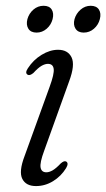

<svg xmlns="http://www.w3.org/2000/svg" viewBox="-20 -620 359 648"><path d="M136.5 -38.5Q146 -38.5 157.5 -45Q169 -51.5 185 -68.5Q196.5 -78.5 203 -75Q213 -69.5 203 -52.5Q186 -25 159 -8.5Q132 8 101.5 8Q67.5 8 55.2 -16.5Q43 -41 63 -93.5L147.5 -327Q163.5 -370.5 161.2 -387.5Q159 -404.5 141.5 -404.5Q132 -404.5 120.2 -397.8Q108.5 -391 92.5 -373.5Q80.5 -364 74 -367.5Q63 -373 74 -389.5Q92.5 -418 120.5 -435Q148.5 -452 176 -452Q209 -452 221.5 -426.5Q234 -401 213.5 -346L129 -111Q114 -70.5 117 -54.5Q120 -38.5 136.5 -38.5ZM103.5 -510Q84 -510 75.8 -523Q67.5 -536 72.5 -555.5Q78 -575 93 -587.8Q108 -600.5 127 -600.5Q146.5 -600.5 154.5 -587.8Q162.5 -575 157.5 -555.5Q152.5 -536 137.5 -523Q122.5 -510 103.5 -510ZM262.5 -510Q243.5 -510 235 -523Q226.5 -536 231.5 -555.5Q237 -574.5 252 -587.5Q267 -600.5 286 -600.5Q305.5 -600.5 313.8 -587.8Q322 -575 317 -555.5Q312 -536 297 -523Q282 -510 262.5 -510Z"/></svg>

Font: Fraunces 72pt S050 Light
Style: Italic
Weight: 300
Italic angle: -16°
Version: Version 1.000; ttfautohint (v1.8.3)